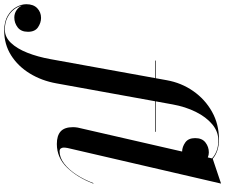

<svg xmlns="http://www.w3.org/2000/svg" viewBox="-308 -711 1070 912"><g transform="rotate(90 227.0 -255.0)"><path d="M59 -460H142.6L152 -512Q164.5 -582 203.9 -638.2Q243.2 -694.4 302.1 -727.2Q361 -760 432 -760Q464.1 -760 487.1 -751.8Q510 -743.6 525.1 -730.4L643 -770L474 -41Q473.2 -36.5 472.6 -31.6Q472 -26.8 472 -23Q472 -14.8 476.1 -8.9Q480.2 -3 490 -3Q519.5 -3 547.9 -24.7Q576.4 -46.4 600.4 -82.9Q624.5 -119.5 641 -164L643 -163Q614.5 -88 567.4 -39Q520.2 10 455 10Q415.2 10 395.1 -8.2Q375 -26.5 375 -67Q375 -77 377 -89L490.8 -585Q468 -585.6 447.5 -600.2Q427 -614.8 427 -647Q427 -680 447.9 -696Q468.8 -712 495 -712Q507.1 -712 518.8 -707.1L523.4 -727.1Q509.8 -740 488.6 -748.5Q467.4 -757 437 -757Q396 -757 361.5 -728.2Q327 -699.4 302.5 -650.2Q278 -601 267 -540L252.5 -460H397V-457H252L167 12Q154.5 82 120.1 138.2Q85.8 194.4 33.9 227.2Q-18 260 -83 260Q-126.5 260 -154.4 243.3Q-182.2 226.6 -195.6 202.3Q-209 178 -209 155Q-209 121.2 -190 103.1Q-171 85 -144 85Q-120.8 85 -99.4 99.5Q-78 114 -78 147Q-78 180 -98.9 196Q-119.8 212 -146 212Q-164.8 212 -180.4 201.5Q-196 191 -202 176Q-199 193.5 -185.1 212.3Q-171.2 231.1 -146.9 244.1Q-122.5 257 -88 257Q-53 257 -25.5 228.2Q2 199.4 21.5 150.2Q41 101 52 40L142 -457H59Z"/></g></svg>

Font: Bodoni* 72 Medium
Style: Italic
Weight: 500
Italic angle: -13°
Version: Version 1.002; ttfautohint (v0.97) -l 8 -r 50 -G 200 -x 14 -